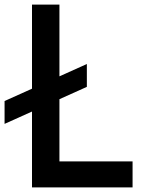

<svg xmlns="http://www.w3.org/2000/svg" viewBox="-20 -820 640 840"><path d="M560 0H120V-332L0 -278V-378L120 -432V-800H240V-486L360 -540V-440L240 -386V-114H560Z"/></svg>

Font: Gauge Heavy
Style: Heavy
Weight: 900
Designer: Daniel Pimley
Foundry: Daniel Pimley
Version: Version 2.0